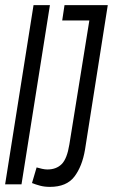

<svg xmlns="http://www.w3.org/2000/svg" viewBox="-28 -720 441 750"><path d="M-8 0 103 -700H167L56 0ZM97 -5 115 -66Q125 -63 136.5 -60.5Q148 -58 157 -58Q192 -58 213 -79Q234 -100 243 -156L321 -640H215L224 -700H393L304 -135Q293 -70 262.5 -30Q232 10 167 10Q146 10 129 5.5Q112 1 97 -5Z"/></svg>

Font: Georama ExtraCondensed
Style: Italic
Weight: 400
Width: 2
Italic angle: -9°
Designer: Jean-Baptiste Levee
Foundry: Production Type
Version: Version 1.000